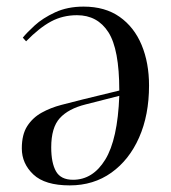

<svg xmlns="http://www.w3.org/2000/svg" viewBox="-20 -547 518 581"><path d="M191 14Q116 14 81 -19Q46 -52 46 -98Q46 -140 62.5 -165.5Q79 -191 106 -206Q133 -221 165.5 -229.5Q198 -238 230 -246L341 -273Q341 -398 308 -449.5Q275 -501 213 -501Q170 -501 134.5 -482Q99 -463 59 -422L49 -433Q61 -448 85 -470Q109 -492 146.5 -509.5Q184 -527 233 -527Q298 -527 342 -496Q386 -465 408.5 -411Q431 -357 431 -288Q431 -199 401 -131Q371 -63 317 -24.5Q263 14 191 14ZM201 -3Q261 -3 298.5 -64Q336 -125 341 -257L239 -231Q187 -218 161 -189.5Q135 -161 135 -101Q135 -54 149.5 -28.5Q164 -3 201 -3Z"/></svg>

Font: Literata 72pt
Style: Italic
Weight: 400
Italic angle: -2°
Designer: Latin by Veronika Burian and Jose Scaglione. Greek by Irene Vlachou. Cyrillic by Vera Evstafieva
Foundry: TypeTogether
Version: Version 3.002